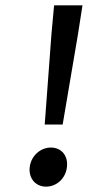

<svg xmlns="http://www.w3.org/2000/svg" viewBox="-20 -690 345 717"><path d="M214 -225 271 -561 288 -670H182L172 -561L147 -225ZM152 7C191 7 225 -23 230 -66C235 -109 209 -139 170 -139C131 -139 96 -108 91 -66C86 -24 113 7 152 7Z"/></svg>

Font: Falling Sky
Style: LightObl
Weight: 400
Designer: Paul D. Hunt
Foundry: Adobe Systems Incorporated
Version: Version 1.02